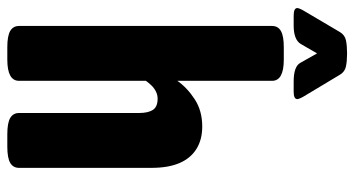

<svg xmlns="http://www.w3.org/2000/svg" viewBox="-242 -725 969 525"><g transform="rotate(90 242.5 -462.5)"><path d="M109 2Q78 2 64.5 -6Q51 -14 51 -30V-722Q51 -738 64.5 -746Q78 -754 109 -754H143Q201 -754 201 -722V-463Q220 -490 251.5 -510.5Q283 -531 326 -531Q362 -531 387.5 -515Q413 -499 426 -468.5Q439 -438 439 -392V-30Q439 -14 425.5 -6Q412 2 381 2H347Q316 2 302.5 -6Q289 -14 289 -30V-358Q289 -383 280.5 -396Q272 -409 250 -409Q239 -409 229.5 -404Q220 -399 213 -391.5Q206 -384 201 -377V-30Q201 2 143 2ZM23 -781Q2 -781 2 -791Q2 -793 4 -798Q6 -803 9 -808L68 -908Q76 -921 90.5 -924Q105 -927 125 -927H127Q147 -927 161.5 -924Q176 -921 184 -908L244 -808Q247 -803 249 -798Q251 -793 251 -791Q251 -781 231 -781H203Q162 -781 152 -799L126 -845L100 -800Q88 -781 50 -781Z"/></g></svg>

Font: Asap Condensed VF Beta
Style: Regular
Weight: 400
Designer: Pablo Cosgaya
Foundry: Omnibus-Type
Version: Version 1.008